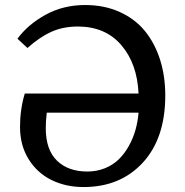

<svg xmlns="http://www.w3.org/2000/svg" viewBox="-20 -734 741 768"><path d="M314 14.2Q243.7 14.2 186.5 -13.7Q129.4 -41.5 94.7 -96.9Q60.1 -152.3 60.1 -226.1Q60.1 -296.4 79.1 -359.9H534.2Q528.8 -479.5 465.1 -553.7Q401.4 -627.9 291 -627.9Q232.4 -627.9 185.3 -606.7Q138.2 -585.4 89.8 -542L49.8 -579.1Q91.8 -636.2 162.4 -675Q232.9 -713.9 320.8 -713.9Q397.5 -713.9 459 -686Q520.5 -658.2 560.1 -609.4Q599.6 -560.5 620.4 -494.9Q641.1 -429.2 641.1 -352.1Q641.1 -181.2 551.3 -83.5Q461.4 14.2 314 14.2ZM329.1 -47.9Q367.2 -47.9 399.7 -61Q432.1 -74.2 455.1 -96.7Q478 -119.1 495.1 -149.7Q512.2 -180.2 521.7 -213.6Q531.2 -247.1 534.2 -283.2H167Q163.1 -249 163.1 -221.2Q163.1 -134.8 208 -91.3Q252.9 -47.9 329.1 -47.9Z"/></svg>

Font: Literata Book
Style: Regular
Weight: 400
Designer: Latin by Veronika Burian and Jose Scaglione. Greek by Irene Vlachou. Cyrillic by Vera Evstafieva
Foundry: TypeTogether
Version: Version 2.003;PS 002.003;hotconv 1.0.88;makeotf.lib2.5.64775